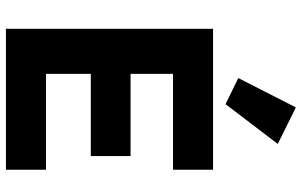

<svg xmlns="http://www.w3.org/2000/svg" viewBox="-205 -812 1017 647"><g transform="rotate(90 303.5 -488.5)"><path d="M77 0V-698H552V-563H229V-420H506V-286H229V-135H552V0ZM331 -740 243 -783 342 -977 465 -916Z"/></g></svg>

Font: IBM Plex Sans Arabic
Style: Bold
Weight: 700
Designer: Mike Abbink, Paul van der Laan, Pieter van Rosmalen, Wael Morcos, Khajak Apelian
Foundry: Bold Monday
Version: Version 1.2